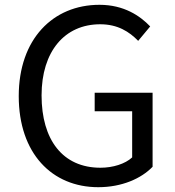

<svg xmlns="http://www.w3.org/2000/svg" viewBox="-20 -766 729 799"><path d="M389 13C487 13 568 -23 615 -72V-380H374V-303H530V-111C501 -84 450 -68 398 -68C241 -68 153 -184 153 -369C153 -552 249 -665 397 -665C470 -665 518 -634 555 -596L605 -656C563 -700 496 -746 394 -746C200 -746 58 -603 58 -366C58 -128 196 13 389 13Z"/></svg>

Font: Source Han Sans KR
Style: Regular
Weight: 400
Designer: Ryoko NISHIZUKA 西塚涼子 (kana, bopomofo & ideographs); Paul D. Hunt (Latin, Greek & Cyrillic); Sandoll Communications 산돌커뮤니
Foundry: Adobe
Version: Version 2.004;hotconv 1.0.118;makeotfexe 2.5.65603